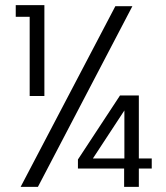

<svg xmlns="http://www.w3.org/2000/svg" viewBox="-20 -724 642 744"><path d="M41 -659V-704H152V-352H95V-659ZM493 -700 127 0H60L427 -700ZM568 -71H518V0H461V-71H282V-106L445 -354H518V-110H568ZM462 -296 340 -110H462Z"/></svg>

Font: Fz Poppins Light
Style: Regular
Weight: 300
Designer: Ninad Kale (Devanagari), Jonny Pinhorn (Latin)
Foundry: Indian Type Foundry
Version: Vit hóa bi Vntype.Com & FontZin.Com